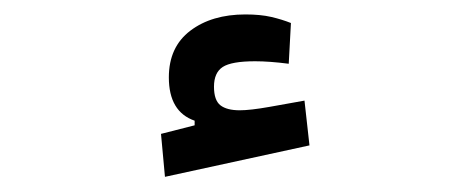

<svg xmlns="http://www.w3.org/2000/svg" viewBox="-20 -797 626 262"><path d="M205.1 -555.7 199.7 -614.3 245.6 -626V-632.3Q210.4 -644.5 210.4 -691.4Q210.4 -732.9 239.7 -755.1Q269 -777.3 314.9 -777.3Q335.4 -777.3 350.1 -773.9Q364.7 -770.5 377 -765.6L374 -710Q347.7 -713.4 328.1 -713.4Q295.9 -713.4 283.9 -705.6Q272 -697.8 272 -678.7Q272 -660.2 280.8 -653.3Q289.6 -646.5 307.1 -646.5Q321.3 -646.5 347.4 -651.1Q373.5 -655.8 395.5 -659.7L402.3 -598.6Z"/></svg>

Font: Cascadia Mono PL
Style: Regular
Weight: 400
Monospace: yes
Designer: Aaron Bell
Foundry: Saja Typeworks
Version: Version 2404.023; ttfautohint (v1.8.4)